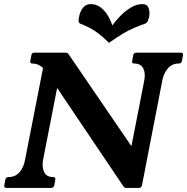

<svg xmlns="http://www.w3.org/2000/svg" viewBox="-34 -917 913 937"><path d="M848 -660Q861 -660 859 -647L854 -620Q851 -607 838 -607Q806 -607 785.5 -583.5Q765 -560 758 -524L659 -13Q656 0 643 0H582Q572 0 568 -8L213 -535L257 -550L176 -136Q170 -101 181.5 -77Q193 -53 225 -53Q238 -53 236 -40L231 -13Q228 0 215 0H-2Q-16 0 -13 -13L-8 -40Q-6 -53 8 -53Q41 -53 61.5 -77Q82 -101 88 -136L176 -585Q154 -607 124 -607Q111 -607 114 -620L119 -647Q121 -660 134 -660H287Q296 -660 301 -652L640 -156L595 -140L670 -524Q677 -560 665 -583.5Q653 -607 621 -607Q608 -607 611 -620L616 -647Q618 -660 631 -660ZM514 -793Q532 -818 555.5 -841.5Q579 -865 606 -881Q633 -897 662 -897Q684 -897 691 -878.5Q698 -860 694 -835Q691 -824 687.5 -815Q684 -806 675 -802Q644 -791 619.5 -780.5Q595 -770 567 -753.5Q539 -737 498 -708Q468 -737 446.5 -753.5Q425 -770 404.5 -780.5Q384 -791 357 -802Q350 -806 349.5 -815Q349 -824 352 -835Q356 -860 370.5 -878.5Q385 -897 408 -897Q436 -897 457 -881Q478 -865 492 -841.5Q506 -818 514 -793Z"/></svg>

Font: Young Serif Light
Style: Italic
Weight: 300
Italic angle: -10.979°
Designer: Bastien Sozeau
Foundry: NBR — Bastien Sozeau
Version: Version 5.001